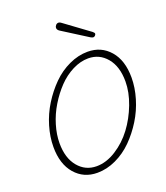

<svg xmlns="http://www.w3.org/2000/svg" viewBox="-160 -1002 969 1120"><g transform="rotate(-20 324.5 -442.5)"><path d="M498 -743.2Q492.2 -743.2 481.9 -749L325.2 -848.1Q312 -856.9 312 -868.2Q312 -877.9 318.8 -885.5Q325.7 -893.1 335 -893.1Q337.4 -893.1 339.6 -892.6Q341.8 -892.1 344.2 -890.9Q346.7 -889.6 347.9 -888.9Q349.1 -888.2 352.8 -885.5Q356.4 -882.8 357.9 -881.8L504.9 -773.9Q515.1 -765.6 515.1 -759.8Q515.1 -754.4 509.8 -748.8Q504.4 -743.2 498 -743.2ZM251 7.8Q166.5 7.8 113.3 -53.5Q60.1 -114.7 60.1 -221.2Q60.1 -283.2 79.6 -348.9Q99.1 -414.6 135 -472.2Q170.9 -529.8 217 -575.9Q263.2 -622.1 320.8 -648.9Q378.4 -675.8 437 -675.8Q521 -675.8 574 -614.7Q627 -553.7 627 -446.8Q627 -384.8 607.4 -319.1Q587.9 -253.4 552.2 -195.8Q516.6 -138.2 470.5 -92Q424.3 -45.9 366.9 -19Q309.6 7.8 251 7.8ZM259.8 -29.8Q320.3 -29.8 381.1 -68.4Q441.9 -106.9 486.1 -166Q530.3 -225.1 558.1 -298.1Q585.9 -371.1 585.9 -438Q585.9 -530.8 541 -584.5Q496.1 -638.2 426.8 -638.2Q378.4 -638.2 329.1 -613.3Q279.8 -588.4 239.7 -546.4Q199.7 -504.4 168 -452.1Q136.2 -399.9 118.7 -341.6Q101.1 -283.2 101.1 -230Q101.1 -137.2 145.8 -83.5Q190.4 -29.8 259.8 -29.8Z"/></g></svg>

Font: Comic Neue Light
Style: Italic
Weight: 300
Italic angle: -12°
Designer: Craig Rozynski
Foundry: Craig Rozynski
Version: Version 2.003;hotconv 1.0.109;makeotfexe 2.5.65596